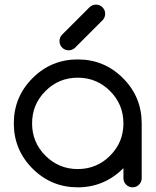

<svg xmlns="http://www.w3.org/2000/svg" viewBox="-20 -801 665 821"><path d="M312.5 -468.8Q231.4 -468.8 174.3 -411.6Q117.2 -354.5 117.2 -273.4Q117.2 -192.4 174.3 -135.3Q231.4 -78.1 312.5 -78.1Q393.6 -78.1 450.7 -135.3Q507.8 -192.4 507.8 -273.4Q507.8 -354.5 450.7 -411.6Q393.6 -468.8 312.5 -468.8ZM507.8 -82Q425.8 0 312.5 0Q199.2 0 119.1 -80.1Q39.1 -160.2 39.1 -273.4Q39.1 -386.7 119.1 -466.8Q199.2 -546.9 312.5 -546.9Q425.8 -546.9 505.9 -466.8Q585.9 -386.7 585.9 -273.4V-39.1Q585.9 -22.9 574.5 -11.5Q563 0 546.9 0Q530.8 0 519.3 -11.5Q507.8 -22.9 507.8 -39.1ZM418.9 -714.8 300.3 -596.2Q289.1 -585.9 273.4 -585.9Q257.3 -585.9 245.8 -597.4Q234.4 -608.9 234.4 -625Q234.4 -640.1 244.1 -651.4L362.8 -770Q374.5 -781.2 390.6 -781.2Q406.7 -781.2 418.2 -769.8Q429.7 -758.3 429.7 -742.2Q429.7 -726.6 418.9 -714.8Z"/></svg>

Font: Comfortaa
Style: Regular
Weight: 400
Designer: Johan Aakerlund - aajohan
Foundry: Johan Aakerlund
Version: Version 2.004 2013